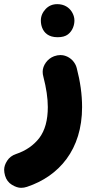

<svg xmlns="http://www.w3.org/2000/svg" viewBox="-26 -587 434 930"><path d="M235.8 -314.5C202.6 -302.2 180.7 -269 180.7 -239.7C180.7 -231.9 181.6 -223.6 184.1 -215.3C198.2 -160.6 205.6 -111.8 205.6 -68.4C205.6 -4.9 191.9 44.9 164.6 81.1C137.2 116.7 99.6 143.1 51.3 159.2C32.7 165.5 18.6 176.3 8.8 191.4C-1 206.5 -5.9 221.2 -5.9 235.4C-5.9 244.1 -4.4 253.4 -1.5 263.7C4.4 283.7 15.6 298.3 31.7 308.1C47.9 317.9 62.5 322.8 76.2 322.8C85.4 322.8 95.2 321.3 105 317.9C260.3 266.1 371.6 137.7 371.6 -68.4C371.6 -128.9 362.8 -191.9 345.7 -257.3C342.3 -271 335.4 -283.2 325.2 -294.4C303.7 -316.4 279.8 -320.3 266.6 -320.3C256.8 -320.3 246.6 -318.4 235.8 -314.5ZM171.9 -487.8C171.9 -475.6 173.8 -463.9 178.2 -452.6C187.5 -428.7 208.5 -406.7 252.9 -406.7C274.4 -406.7 291 -411.1 303.2 -420.4C326.7 -438.5 334.5 -466.8 334.5 -487.8C334.5 -502.4 330.1 -516.6 321.8 -529.8C308.6 -550.8 285.2 -566.9 251.5 -566.9C228.5 -566.9 210 -559.1 194.8 -543C179.7 -526.9 171.9 -508.3 171.9 -487.8Z"/></svg>

Font: Mikhak Black
Style: Regular
Weight: 900
Designer: Amin Abedi
Version: Version 3.2